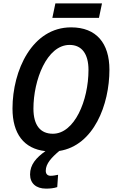

<svg xmlns="http://www.w3.org/2000/svg" viewBox="-20 -887 691 1137"><path d="M290 -781H566L584 -867H308ZM252 230C276 230 298 228 319 221L324 148C309 151 295 154 280 154C262 154 251 144 251 124C251 82 286 45 331 7C536 -25 628 -268 628 -474C628 -631 551 -725 401 -725C171 -725 54 -471 54 -244C54 -96 121 -6 249 8C194 47 158 88 158 146C158 198 193 230 252 230ZM293 -95C220 -95 178 -144 178 -244C178 -412 257 -621 392 -621C465 -621 504 -567 504 -473C504 -291 421 -95 293 -95Z"/></svg>

Font: Noto Sans SemiCondensed SemiBold
Style: Italic
Weight: 600
Width: 4
Italic angle: -12°
Designer: Monotype Design Team
Foundry: Monotype Imaging Inc.
Version: Version 2.013